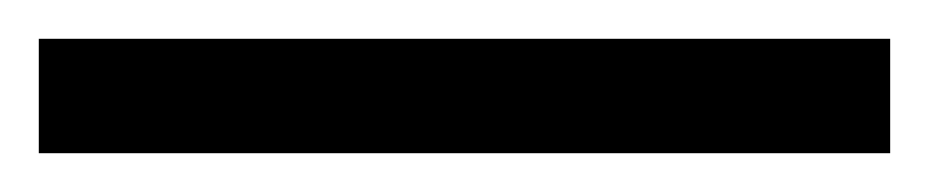

<svg xmlns="http://www.w3.org/2000/svg" viewBox="-25 -839 479 99"><path d="M-5 -760H434V-819H-5Z"/></svg>

Font: Noto Serif Lao SemiCondensed ExtraBold
Style: Regular
Weight: 800
Width: 4
Designer: Monotype Design Team
Foundry: Monotype Imaging Inc.
Version: Version 2.003